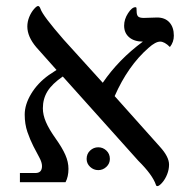

<svg xmlns="http://www.w3.org/2000/svg" viewBox="-20 -612 640 645"><path d="M564 -492.2Q564 -470.7 550.8 -454.1Q532.7 -472.2 518.1 -472.2Q502.4 -472.2 479 -451.2Q409.7 -390.6 365.2 -289.1L517.1 -119.1Q547.9 -85.4 547.9 -59.1Q547.9 -42.5 541.5 -26.4Q535.2 -10.3 524.9 1.5Q514.6 13.2 508.8 13.2Q504.9 13.2 503.9 9.3Q492.7 -24.4 444.8 -71.8L190.9 -355Q155.3 -330.6 139.6 -305.4Q124 -280.3 124 -248Q124 -226.1 134.3 -202.1Q144.5 -178.2 167 -146.5Q189 -115.7 199.5 -91.8Q210 -67.9 210 -44.9Q210 -18.6 200.2 0H46.9V-30.8H99.1Q121.1 -30.8 121.1 -54.2Q121.1 -66.4 112.1 -83Q103 -99.6 92 -121.1Q81.1 -142.6 72 -168.9Q63 -195.3 63 -227.1Q63 -260.7 84.7 -296.9Q106.4 -333 144 -359.9L169.9 -377L102.1 -453.1Q71.8 -488.8 71.8 -522.9Q71.8 -539.1 78.1 -554.7Q84.5 -570.3 93.8 -581.1Q103 -591.8 107.9 -591.8Q112.8 -591.8 116.2 -582Q123.5 -559.6 193.8 -479L325.2 -334Q378.4 -412.1 460 -472.2Q431.2 -472.2 414.1 -486.6Q397 -501 397 -525.9Q397 -547.4 410.2 -567.6Q423.3 -587.9 435.1 -587.9Q438 -587.9 438.5 -585.2Q439 -582.5 439 -574.2Q439 -562 443.8 -556.9Q448.7 -551.8 462.9 -551.8L507.8 -553.2Q534.2 -553.2 549.1 -536.9Q564 -520.5 564 -492.2ZM271 -78.1Q271 -95.2 282.7 -106.2Q294.4 -117.2 310.1 -117.2Q325.7 -117.2 337.4 -106.2Q349.1 -95.2 349.1 -78.1Q349.1 -62.5 337.4 -51.5Q325.7 -40.5 310.1 -40.5Q294.4 -40.5 282.7 -51.5Q271 -62.5 271 -78.1Z"/></svg>

Font: Liberation Serif
Style: Regular
Weight: 400
Designer: Steve Matteson
Foundry: Ascender Corporation
Version: Version 2.1.5